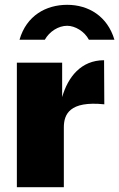

<svg xmlns="http://www.w3.org/2000/svg" viewBox="-20 -777 495 797"><path d="M455 -612C426 -710 347 -757 259 -757C172 -757 90 -713 61 -612H166C185 -646 222 -670 259 -670C291 -670 331 -647 349 -612ZM50 0H245V-248C245 -302 268 -359 413 -344L412 -527C316 -527 262 -457 238 -374V-517H50Z"/></svg>

Font: United Sans Black
Style: Regular
Weight: 900
Designer: Pablo Impallari, Rodrigo Fuenzalida (Modified by Dan O. Williams)
Version: Version 1.000;PS 001.000;hotconv 1.0.88;makeotf.lib2.5.64775